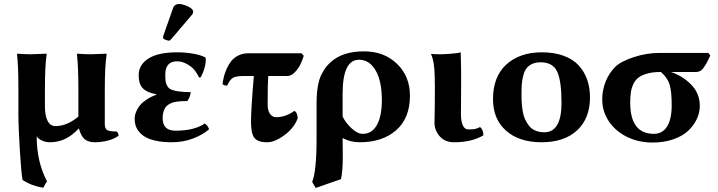

<svg xmlns="http://www.w3.org/2000/svg" viewBox="-20 -700 3583 958"><path d="M204.1 -248C204.1 -333.3 207 -393.7 212.9 -429.2L211.9 -432.1L134.8 -429.2C112 -429.2 89.4 -430.2 66.9 -432.1L64.9 -429.2C69.5 -391.8 71.8 -331.7 71.8 -249V-129.9C71.8 -86.9 74.2 -26.4 79.1 51.5C84 129.5 88.5 178.4 92.8 198.2C122.7 217.8 157.1 230.6 195.8 236.8C203.9 221.2 210.3 210.6 214.8 205.1C180.3 140.3 163.1 65.3 163.1 -20C168.9 -10.6 178.2 -3.3 190.9 2C203.6 7.2 216 9.8 228 9.8C255.7 9.8 281 4.4 304 -6.3C326.9 -17.1 349.6 -34.3 372.1 -58.1H374C380.9 -33 390.3 -15.5 402.3 -5.4C414.4 4.7 431.3 9.8 453.1 9.8C474.6 9.8 496.3 7 518.1 1.5C539.9 -4.1 557.8 -12.2 571.8 -22.9C570.8 -32.4 567.5 -39.4 562 -43.9C539.9 -43.9 524.5 -46.1 515.9 -50.3C507.2 -54.5 502.9 -64.5 502.9 -80.1V-249C502.9 -331.7 506 -391.8 512.2 -429.2L511.2 -432.1L434.1 -429.2C411.3 -429.2 388.7 -430.2 366.2 -432.1L363.8 -429.2C368.7 -389.2 371.1 -329.4 371.1 -250V-118.2C333 -86.6 294.9 -70.8 256.8 -70.8C239.6 -70.8 226.5 -79.5 217.5 -96.9C208.6 -114.3 204.1 -139 204.1 -170.9Z M872.6 -680.2C866.7 -680.2 861.1 -678.6 855.7 -675.5C850.3 -672.4 846.7 -668.3 844.7 -663.1L794.4 -520C793.8 -518.1 793.5 -515.1 793.5 -511.2C793.5 -508 797.4 -504.8 805.2 -501.7C813 -498.6 819.2 -497.1 823.7 -497.1C826.3 -497.1 829.9 -499.7 834.5 -504.9L938.5 -627C942.1 -630.9 943.8 -635.9 943.8 -642.1C943.8 -651.2 935 -659.8 917.2 -668C899.5 -676.1 884.6 -680.2 872.6 -680.2ZM863.8 -394C886.2 -394 909.2 -385.3 932.6 -367.7C947.6 -356.3 961.3 -338.1 973.6 -313L981 -314C989.4 -328.6 996.2 -345.2 1001.2 -363.8C1006.3 -382.3 1007.8 -398.1 1005.9 -411.1L1003.4 -414.1C988.4 -421.9 968.1 -428 942.4 -432.4C916.7 -436.8 890.8 -439 864.7 -439C800.6 -439 752.4 -428.5 720.2 -407.7C688 -386.9 671.9 -359.4 671.9 -325.2C671.9 -294.6 679.2 -272.3 693.8 -258.3C708.5 -244.3 730.5 -234.9 759.8 -230V-227.1C741.5 -220.5 725.5 -212.6 711.7 -203.4C697.8 -194.1 687.3 -185.1 679.9 -176.5C672.6 -167.9 666.7 -158.9 662.4 -149.4C658 -140 655.1 -132.1 653.8 -125.7C652.5 -119.4 651.9 -113.4 651.9 -107.9C651.9 -96.5 653.2 -85.8 656 -75.7C658.8 -65.6 664.3 -55.2 672.6 -44.4C680.9 -33.7 691.7 -24.4 704.8 -16.6C718 -8.8 735.8 -2.4 758.3 2.4C780.8 7.3 806.8 9.8 836.4 9.8C875.8 9.8 911.8 3.4 944.3 -9.3C976.9 -22 1003.3 -37.3 1023.4 -55.2C1017.9 -69.8 1010.4 -79.3 1001 -83.5C966.5 -59.7 918 -47.9 855.5 -47.9C812.8 -47.9 791.5 -68.8 791.5 -110.8C791.5 -122.2 792.8 -132.4 795.4 -141.4C798 -150.3 801.3 -157.7 805.2 -163.6C809.1 -169.4 814.5 -174.5 821.3 -178.7C828.1 -182.9 834.6 -186.1 840.8 -188.2C847 -190.3 854.8 -192 864.3 -193.1C873.7 -194.3 881.8 -195 888.7 -195.3C895.5 -195.6 904.1 -195.8 914.6 -195.8C919.4 -202 923.5 -209.6 926.8 -218.8C930 -227.9 931.6 -235 931.6 -240.2C907.9 -240.2 888.3 -241.4 872.8 -243.7C857.3 -245.9 845 -248.9 835.7 -252.7C826.4 -256.4 819.5 -262.3 814.9 -270.3C810.4 -278.2 807.5 -286.2 806.4 -294.2C805.3 -302.2 804.7 -313.5 804.7 -328.1C804.7 -372.1 824.4 -394 863.8 -394Z M1246.6 -320.8C1237.1 -210.1 1232.4 -133.8 1232.4 -91.8C1232.4 -53.1 1238 -26.4 1249.3 -12C1260.5 2.5 1281.9 9.8 1313.5 9.8C1338.5 9.8 1367.2 -2.1 1399.4 -25.9C1431.6 -49.6 1453.6 -77.6 1465.3 -109.9C1465.3 -118.7 1463.6 -126.8 1460.2 -134.3C1456.8 -141.8 1452.5 -145.7 1447.3 -146C1419.3 -125.5 1389.3 -115.2 1357.4 -115.2C1345.4 -115.2 1335.4 -120.7 1327.4 -131.6C1319.4 -142.5 1315.4 -158 1315.4 -178.2C1315.4 -249.2 1316.4 -296.7 1318.4 -320.8H1413.6C1426.3 -320.8 1438.6 -326.8 1450.4 -338.9C1462.3 -350.9 1471.7 -363.9 1478.5 -377.9C1485.4 -391.9 1491 -406.6 1495.6 -421.9L1484.4 -434.1H1217.3C1199.7 -434.1 1183.7 -430.4 1169.2 -423.1C1154.7 -415.8 1143.1 -406.7 1134.3 -395.8C1125.5 -384.8 1117.8 -372.1 1111.3 -357.4C1104.8 -342.8 1100.1 -329.4 1097.2 -317.4C1094.2 -305.3 1092 -293.1 1090.3 -280.8C1093.9 -275.6 1101.6 -272.9 1113.3 -272.9C1123 -293.8 1133.1 -307 1143.6 -312.5C1154 -318 1171.9 -320.8 1197.3 -320.8Z M1885.3 -200.2C1885.3 -147.5 1877.1 -106.3 1860.8 -76.7C1844.6 -47 1820.8 -32.2 1789.6 -32.2C1772.3 -32.2 1753.7 -41.6 1733.6 -60.3C1713.6 -79 1698.9 -98.6 1689.5 -119.1V-231.9C1689.5 -345.2 1716.8 -401.9 1771.5 -401.9C1806 -401.9 1833.6 -384.1 1854.2 -348.6C1874.9 -313.2 1885.3 -263.7 1885.3 -200.2ZM1681.2 193.8C1687.3 169.4 1690.4 130.5 1690.4 77.1C1690.4 67.4 1690.3 52.5 1689.9 32.5C1689.6 12.5 1689.5 -2.1 1689.5 -11.2C1715.5 2.8 1744.1 9.8 1775.4 9.8C1850.6 9.8 1911.1 -10.3 1956.8 -50.3C2002.5 -90.3 2025.4 -147.6 2025.4 -222.2C2025.4 -287.3 2003.8 -340.5 1960.7 -381.8C1917.6 -423.2 1862.8 -443.8 1796.4 -443.8C1725.7 -443.8 1670.7 -426.3 1631.3 -391.1C1621.6 -382.3 1613.3 -373.6 1606.4 -365C1599.6 -356.4 1592.2 -344.3 1584.2 -328.9C1576.3 -313.4 1570.1 -293.6 1565.9 -269.5C1561.7 -245.4 1559.6 -217.6 1559.6 -186V-6.8C1559.6 99.6 1552.2 171.2 1537.6 208L1555.2 237.8Z M2149.9 -261.2C2150.2 -237.8 2150 -203.9 2149.2 -159.4C2148.4 -115 2147.9 -91.1 2147.9 -87.9C2147.9 -62.2 2156.7 -39.5 2174.1 -19.8C2191.5 -0.1 2215.2 9.8 2245.1 9.8C2304.7 9.8 2353.7 -1.8 2392.1 -24.9C2392.1 -33.4 2390.5 -41.5 2387.5 -49.3C2384.4 -57.1 2380.2 -62.7 2375 -65.9C2364.6 -60.7 2355.9 -57.5 2348.9 -56.2C2341.9 -54.9 2331.2 -54.2 2316.9 -54.2C2304.2 -54.2 2294.8 -61.4 2288.8 -75.7C2282.8 -90 2279.8 -108.4 2279.8 -130.9C2279.8 -138.3 2279.9 -158.1 2280.3 -190.2C2280.6 -222.2 2280.8 -249.5 2280.8 -272V-342.8C2280.8 -364.3 2280.1 -396.3 2278.8 -439C2272 -436.4 2256.4 -434.1 2232.2 -432.1C2207.9 -430.2 2189.5 -429.2 2176.8 -429.2C2155.3 -429.2 2140.6 -429.9 2132.8 -431.2L2130.9 -429.2C2141.9 -406.1 2147.9 -370.3 2148.9 -321.8Z M2439.9 -205.1C2439.9 -138.7 2461.7 -86.3 2505.1 -47.9C2548.6 -9.4 2607.6 9.8 2682.1 9.8C2758 9.8 2817.2 -10.2 2859.9 -50C2902.5 -89.9 2923.8 -144.5 2923.8 -213.9C2923.8 -246.1 2919.2 -275.6 2909.9 -302.2C2900.6 -328.9 2886.6 -352.6 2867.7 -373.3C2848.8 -394 2823.7 -410.1 2792.5 -421.6C2761.2 -433.2 2725.1 -439 2684.1 -439C2610.2 -439 2551 -418.8 2506.6 -378.4C2462.2 -338.1 2439.9 -280.3 2439.9 -205.1ZM2676.8 -389.2C2717.8 -389.2 2745.5 -373.7 2760 -342.8C2774.5 -311.8 2781.7 -259.9 2781.7 -187C2781.7 -89 2753.1 -40 2695.8 -40C2679.2 -40 2664.4 -42.8 2651.4 -48.3C2638.3 -53.9 2627.8 -61.8 2619.9 -72C2611.9 -82.3 2605.2 -93.2 2599.9 -104.7C2594.5 -116.3 2590.6 -129.8 2588.1 -145.3C2585.7 -160.7 2584.1 -174.6 2583.3 -187C2582.4 -199.4 2582 -213.1 2582 -228C2582 -247.9 2582.5 -264.7 2583.5 -278.6C2584.5 -292.4 2586.8 -306.8 2590.6 -321.8C2594.3 -336.8 2599.5 -348.8 2606.2 -357.9C2612.9 -367 2622.2 -374.5 2634 -380.4C2645.9 -386.2 2660.2 -389.2 2676.8 -389.2Z M3453.6 -340.8C3460.8 -340.8 3467.3 -342.4 3473.1 -345.5C3479 -348.6 3484.5 -353.6 3489.7 -360.6C3495 -367.6 3499.1 -373.8 3502.2 -379.2C3505.3 -384.5 3509.3 -392.3 3514.2 -402.3L3524.4 -423.8L3513.7 -436H3272.5C3228.5 -436 3185 -429 3141.8 -414.8C3098.7 -400.6 3068 -384.4 3049.8 -366.2C3029 -345.4 3012.9 -320.8 3001.7 -292.5C2990.5 -264.2 2984.9 -234.7 2984.9 -204.1C2984.9 -163.1 2996.3 -126.1 3019 -93C3041.8 -60 3072.3 -34.3 3110.4 -16.1C3148.4 2.1 3190.3 11.2 3235.8 11.2C3273.9 11.2 3308.4 5.9 3339.4 -4.9C3370.3 -15.6 3395.1 -29.9 3413.8 -47.6C3432.5 -65.3 3446.9 -84.9 3456.8 -106.2C3466.7 -127.5 3471.7 -149.4 3471.7 -171.9C3471.7 -212.9 3457.6 -248 3429.4 -277.1C3401.3 -306.2 3367.4 -327.5 3327.6 -340.8ZM3242.7 -32.2C3163.9 -32.2 3124.5 -84.1 3124.5 -188C3124.5 -208.5 3125.7 -226.1 3127.9 -240.7C3130.2 -255.4 3134.7 -269.4 3141.4 -282.7C3148 -296.1 3157 -306.7 3168.2 -314.7C3179.4 -322.7 3194.2 -329 3212.4 -333.7C3230.6 -338.5 3252.4 -340.8 3277.8 -340.8C3299.6 -321.6 3314 -300.8 3321 -278.3C3328 -255.9 3331.5 -221.4 3331.5 -174.8C3331.5 -128.3 3323.8 -92.9 3308.3 -68.6C3292.9 -44.4 3271 -32.2 3242.7 -32.2Z"/></svg>

Font: Linux Biolinum G
Style: Bold
Weight: 700
Designer: Philipp H. Poll
Foundry: Philipp H. Poll
Version: Version 1.1.0